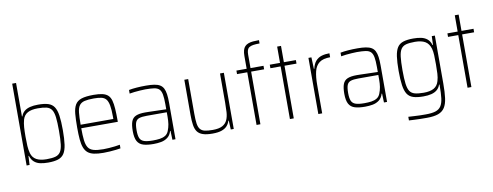

<svg xmlns="http://www.w3.org/2000/svg" viewBox="-73 -1129 4408 1717"><g transform="rotate(-10 2131.0 -270.5)"><path d="M282 8Q244 8 212 1.5Q180 -5 157 -24.5Q134 -44 122 -81H118L114 0H87V-743H122V-439H126Q136 -468 156.5 -485Q177 -502 208 -510Q239 -518 282 -518Q338 -518 373 -507Q408 -496 427 -467.5Q446 -439 453.5 -387.5Q461 -336 461 -255Q461 -175 453.5 -123.5Q446 -72 427 -43.5Q408 -15 373 -3.5Q338 8 282 8ZM273 -24Q323 -24 353 -32Q383 -40 399 -63.5Q415 -87 420.5 -133Q426 -179 426 -255Q426 -332 420.5 -378Q415 -424 399 -447.5Q383 -471 353 -478.5Q323 -486 273 -486Q215 -486 181.5 -467.5Q148 -449 136 -409Q127 -376 124.5 -340.5Q122 -305 122 -255Q122 -206 124 -171Q126 -136 135 -103Q147 -62 181.5 -43Q216 -24 273 -24Z M784 8Q733 8 698.5 0.5Q664 -7 643 -24.5Q622 -42 610.5 -72Q599 -102 595 -147Q591 -192 591 -254Q591 -329 595.5 -379.5Q600 -430 618 -461Q636 -492 675.5 -505Q715 -518 786 -518Q835 -518 866.5 -510.5Q898 -503 916.5 -485.5Q935 -468 943.5 -437.5Q952 -407 955 -362Q958 -317 958 -256V-243H626Q626 -178 631 -135Q636 -92 651.5 -67.5Q667 -43 700 -33.5Q733 -24 789 -24Q813 -24 840.5 -26Q868 -28 894 -31Q920 -34 940 -38V-5Q923 -2 897 1Q871 4 841.5 6Q812 8 784 8ZM923 -256V-296Q923 -360 916 -398Q909 -436 893.5 -455Q878 -474 850.5 -480Q823 -486 783 -486Q730 -486 698.5 -478.5Q667 -471 651 -449Q635 -427 630.5 -385.5Q626 -344 626 -275H942Z M1239 8Q1183 8 1146.5 -3Q1110 -14 1092.5 -45.5Q1075 -77 1075 -138Q1075 -194 1087 -225.5Q1099 -257 1129 -270Q1159 -283 1213 -283Q1226 -283 1248 -282.5Q1270 -282 1298 -281Q1326 -280 1353.5 -279.5Q1381 -279 1404 -278V-324Q1404 -380 1398 -412.5Q1392 -445 1376 -461Q1360 -477 1329.5 -481.5Q1299 -486 1250 -486Q1230 -486 1203 -484Q1176 -482 1150.5 -479.5Q1125 -477 1106 -473V-506Q1137 -512 1177 -515Q1217 -518 1262 -518Q1306 -518 1337 -513Q1368 -508 1388 -496Q1408 -484 1419 -462.5Q1430 -441 1434.5 -408.5Q1439 -376 1439 -330V0H1411L1408 -81H1404Q1393 -43 1367 -23.5Q1341 -4 1308 2Q1275 8 1239 8ZM1239 -24Q1273 -24 1301.5 -28Q1330 -32 1351.5 -45Q1373 -58 1383 -84Q1395 -114 1399.5 -143Q1404 -172 1404 -210V-251H1222Q1178 -251 1153.5 -243Q1129 -235 1119.5 -211Q1110 -187 1110 -138Q1110 -92 1120.5 -67.5Q1131 -43 1159 -33.5Q1187 -24 1239 -24Z M1774 8Q1721 8 1688 -3Q1655 -14 1638 -37Q1621 -60 1615 -98Q1609 -136 1609 -190V-510H1644V-195Q1644 -140 1649 -106Q1654 -72 1669 -54Q1684 -36 1711 -30Q1738 -24 1782 -24Q1839 -24 1870 -41Q1901 -58 1914.5 -88.5Q1928 -119 1930.5 -159.5Q1933 -200 1933 -246V-510H1968V0H1941L1937 -81H1933Q1926 -56 1909 -36Q1892 -16 1860 -4Q1828 8 1774 8Z M2175 0V-478H2082V-510H2175V-625Q2175 -657 2181 -678Q2187 -699 2199.5 -712Q2212 -725 2231 -732Q2250 -739 2274 -741Q2298 -743 2328 -743V-713Q2293 -713 2270.5 -709.5Q2248 -706 2234.5 -697.5Q2221 -689 2215.5 -673Q2210 -657 2210 -631V-510H2328V-478H2210V0Z M2478 0V-478H2385V-510H2478V-658H2513V-510H2622V-478H2513V0Z M2736 0V-510H2763L2767 -405H2771Q2781 -450 2803 -474.5Q2825 -499 2856.5 -508.5Q2888 -518 2928 -518V-482Q2863 -482 2829 -456Q2795 -430 2783 -380Q2771 -330 2771 -259V0Z M3160 8Q3104 8 3067.5 -3Q3031 -14 3013.5 -45.5Q2996 -77 2996 -138Q2996 -194 3008 -225.5Q3020 -257 3050 -270Q3080 -283 3134 -283Q3147 -283 3169 -282.5Q3191 -282 3219 -281Q3247 -280 3274.5 -279.5Q3302 -279 3325 -278V-324Q3325 -380 3319 -412.5Q3313 -445 3297 -461Q3281 -477 3250.5 -481.5Q3220 -486 3171 -486Q3151 -486 3124 -484Q3097 -482 3071.5 -479.5Q3046 -477 3027 -473V-506Q3058 -512 3098 -515Q3138 -518 3183 -518Q3227 -518 3258 -513Q3289 -508 3309 -496Q3329 -484 3340 -462.5Q3351 -441 3355.5 -408.5Q3360 -376 3360 -330V0H3332L3329 -81H3325Q3314 -43 3288 -23.5Q3262 -4 3229 2Q3196 8 3160 8ZM3160 -24Q3194 -24 3222.5 -28Q3251 -32 3272.5 -45Q3294 -58 3304 -84Q3316 -114 3320.5 -143Q3325 -172 3325 -210V-251H3143Q3099 -251 3074.5 -243Q3050 -235 3040.5 -211Q3031 -187 3031 -138Q3031 -92 3041.5 -67.5Q3052 -43 3080 -33.5Q3108 -24 3160 -24Z M3686 202Q3657 202 3627.5 201.5Q3598 201 3571.5 199.5Q3545 198 3524 197V164Q3549 165 3576 167Q3603 169 3630 169.5Q3657 170 3682 170Q3738 170 3771 159.5Q3804 149 3821 123Q3838 97 3843.5 52Q3849 7 3849 -61V-72H3845Q3835 -43 3814.5 -25.5Q3794 -8 3763 0Q3732 8 3689 8Q3633 8 3597.5 -3.5Q3562 -15 3543.5 -44Q3525 -73 3517.5 -124.5Q3510 -176 3510 -255Q3510 -335 3517.5 -386.5Q3525 -438 3543.5 -466.5Q3562 -495 3597.5 -506.5Q3633 -518 3689 -518Q3727 -518 3759 -511.5Q3791 -505 3814.5 -486Q3838 -467 3849 -430H3853L3856 -510H3884V-76Q3884 3 3877 56.5Q3870 110 3849.5 142Q3829 174 3790 188Q3751 202 3686 202ZM3698 -24Q3756 -24 3790 -43Q3824 -62 3836 -105Q3845 -135 3847 -171Q3849 -207 3849 -255Q3849 -304 3847.5 -338Q3846 -372 3839 -398Q3825 -446 3790.5 -466Q3756 -486 3698 -486Q3648 -486 3618 -478Q3588 -470 3572 -446.5Q3556 -423 3550.5 -377Q3545 -331 3545 -255Q3545 -178 3551 -132Q3557 -86 3572.5 -63Q3588 -40 3618.5 -32Q3649 -24 3698 -24Z M4091 0V-478H3998V-510H4091V-658H4126V-510H4235V-478H4126V0Z"/></g></svg>

Font: Saira SemiCondensed Thin
Style: Regular
Weight: 250
Width: 4
Designer: Hector Gatti with collaboration of the Omnibus-Type team
Foundry: Omnibus-Type
Version: Version 1.101